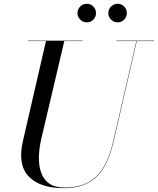

<svg xmlns="http://www.w3.org/2000/svg" viewBox="-20 -961 819 996"><path d="M541.9 -893Q541.9 -913 556.3 -927.2Q570.7 -941.4 590.3 -941.4Q610.3 -941.4 624.1 -927.2Q637.9 -913 637.9 -893Q637.9 -873.4 624.1 -859.2Q610.3 -845 590.3 -845Q570.7 -845 556.3 -859.2Q541.9 -873.4 541.9 -893ZM381.9 -893Q381.9 -913 396.3 -927.2Q410.7 -941.4 430.3 -941.4Q450.3 -941.4 464.1 -927.2Q477.9 -913 477.9 -893Q477.9 -873.4 464.1 -859.2Q450.3 -845 430.3 -845Q410.7 -845 396.3 -859.2Q381.9 -873.4 381.9 -893ZM124 -750H409V-748H313.5L194 -240Q183 -193 181.8 -148.2Q180.5 -103.5 192.8 -67.2Q205 -31 234.5 -9.5Q264 12 314 12Q391 12 440.8 -16.8Q490.5 -45.5 520.5 -99.5Q550.5 -153.5 568 -230L687.5 -748H584V-750H779V-748H689.5L570 -230Q552 -151.5 521.2 -96.8Q490.5 -42 439.2 -13.5Q388 15 309 15Q187 15 128.8 -46Q70.5 -107 99 -230L218.5 -748H124Z"/></svg>

Font: Bodoni* 96pt
Style: Italic
Weight: 400
Italic angle: -13°
Version: Version 2.3